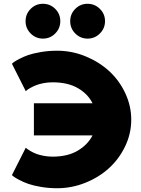

<svg xmlns="http://www.w3.org/2000/svg" viewBox="-20 -980 743 1015"><path d="M142.1 -803Q115.2 -830.1 115.2 -868.2Q115.2 -906.2 142.1 -933.1Q168.9 -960 207 -960Q245.1 -960 272 -933.1Q298.8 -906.2 298.8 -868.2Q298.8 -830.1 272 -803Q245.1 -775.9 207 -775.9Q168.9 -775.9 142.1 -803ZM377.9 -803Q351.1 -830.1 351.1 -868.2Q351.1 -906.2 377.9 -933.1Q404.8 -960 442.9 -960Q481 -960 508.1 -933.1Q535.2 -906.2 535.2 -868.2Q535.2 -830.1 508.1 -803Q481 -775.9 442.9 -775.9Q404.8 -775.9 377.9 -803ZM43 -54.2 116.2 -199.2Q118.7 -196.8 123.8 -192.6Q128.9 -188.5 142.1 -180.9Q155.3 -173.3 170.7 -167.2Q186 -161.1 209.5 -156.5Q232.9 -151.9 257.8 -151.9Q337.4 -151.9 390.6 -183.3Q443.8 -214.8 469.2 -264.2H159.2V-434.1H469.2Q444.3 -483.9 391.1 -514.4Q337.9 -544.9 257.8 -544.9Q232.9 -544.9 209.5 -540.3Q186 -535.6 170.7 -529.5Q155.3 -523.4 142.1 -516.1Q128.9 -508.8 123.8 -504.6Q118.7 -500.5 116.2 -498L43 -643.1Q45.9 -646 53.7 -651.9Q61.5 -657.7 82.8 -668.9Q104 -680.2 129.4 -689Q154.8 -697.8 195.8 -704.8Q236.8 -711.9 282.2 -711.9Q358.9 -711.9 430.7 -682.9Q502.4 -653.8 555.9 -605.2Q609.4 -556.6 641.6 -488.8Q673.8 -420.9 673.8 -347.2Q673.8 -273.4 641.4 -206.1Q608.9 -138.7 555.4 -90.3Q502 -42 430.2 -13.4Q358.4 15.1 282.2 15.1Q237.3 15.1 196.3 8.1Q155.3 1 129.6 -8.1Q104 -17.1 82.8 -28.3Q61.5 -39.6 53.7 -45.4Q45.9 -51.3 43 -54.2Z"/></svg>

Font: Hussar Preview
Style: Bold
Weight: 700
Foundry: Cannot Into Space Fonts, PlusOne Fonts
Version: Version 2.29RC2 "Millennial"